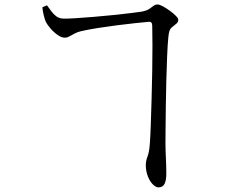

<svg xmlns="http://www.w3.org/2000/svg" viewBox="-20 -784 1040 853"><path d="M656.3 -669.6Q656.3 -679.7 652.2 -683.9Q648.1 -688.1 638.6 -686.9Q617.2 -684.9 580.3 -681.1Q543.4 -677.3 500.1 -671.7Q456.9 -666.2 415 -659.6Q373 -653 340 -645.4Q324.9 -642 311.9 -635.2Q298.9 -628.5 288.5 -622.5Q278.2 -616.6 267.7 -616.6Q253.2 -616.6 235.6 -629Q218.1 -641.4 203.7 -658.3Q189.4 -675.2 183.4 -687.3Q179 -697.8 174.4 -715.8Q169.8 -733.8 168.3 -751.7L188.7 -760.4Q198.1 -748.2 207.4 -734.9Q216.8 -721.6 229.6 -711.9Q242.3 -702.1 260.8 -701.4Q276.3 -700.6 312.2 -702.9Q348.2 -705.1 393.1 -708.8Q438.1 -712.5 482.7 -717.1Q527.3 -721.7 561.5 -725.9Q595.7 -730 609.7 -732.3Q632.1 -736.8 643.2 -744.4Q654.3 -751.9 662.1 -758Q669.8 -764.1 680.6 -764.1Q688.5 -764.1 703.7 -755.9Q718.9 -747.6 734.7 -736.1Q750.5 -724.6 761.3 -713.6Q772 -702.6 772 -696.2Q772 -686.2 765 -680.1Q758 -674.1 747.2 -665.6Q737.4 -658.2 733.6 -648.8Q729.8 -639.4 727.8 -617.9Q724.6 -585.1 722.5 -534.3Q720.4 -483.4 718.9 -425.8Q717.4 -368.2 716.7 -313.2Q716.1 -258.2 715.6 -215.4Q715.1 -172.6 715.1 -153.7Q715.1 -118.1 717 -82.4Q718.8 -46.7 718.8 -18.6Q719.6 14.3 711.7 31.4Q703.8 48.5 684.2 48.5Q672.4 48.5 659.1 35.3Q645.7 22.1 636.8 -0.8Q627.8 -23.6 627.8 -50.6Q627.8 -69.8 635.5 -89Q643.2 -108.1 645.9 -149Q648.1 -176.8 649.8 -227.8Q651.5 -278.9 653.4 -341.7Q655.3 -404.4 656.3 -467.4Q657.3 -530.3 657.3 -583.9Q657.3 -637.4 656.3 -669.6Z"/></svg>

Font: Noto Serif SC
Style: Regular
Weight: 200
Designer: Ryoko NISHIZUKA 西塚涼子 (kana & ideographs); Frank Grießhammer (Latin, Greek & Cyrillic); Wenlong ZHANG 张文龙 (bopomofo); San
Foundry: Adobe
Version: Version 2.001;hotconv 1.1.0;makeotfexe 2.6.0